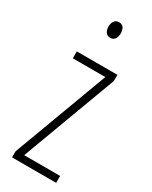

<svg xmlns="http://www.w3.org/2000/svg" viewBox="-191 -772 649 818"><g transform="rotate(30 133.5 -363.5)"><path d="M136 -727C114 -727 105 -709 105 -688C105 -667 115 -650 135 -650C154 -650 165 -665 165 -689C165 -709 157 -727 136 -727ZM245 0V-34H68L241 -499V-529H41V-495H201L28 -30V0Z"/></g></svg>

Font: Noto Sans Myanmar ExtraCondensed ExtraLight
Style: Regular
Weight: 200
Width: 2
Designer: Monotype Design Team
Foundry: Monotype Imaging Inc.
Version: Version 2.107